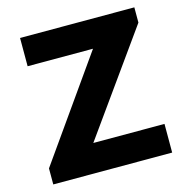

<svg xmlns="http://www.w3.org/2000/svg" viewBox="-106 -824 901 925"><g transform="rotate(-15 344.0 -361.5)"><path d="M47 0H640V-143H285L645 -647V-723H75V-582H401L47 -80Z"/></g></svg>

Font: United Sans ExtraBold
Style: Regular
Weight: 800
Designer: Pablo Impallari, Rodrigo Fuenzalida (Modified by Dan O. Williams)
Version: Version 1.000;PS 001.000;hotconv 1.0.88;makeotf.lib2.5.64775